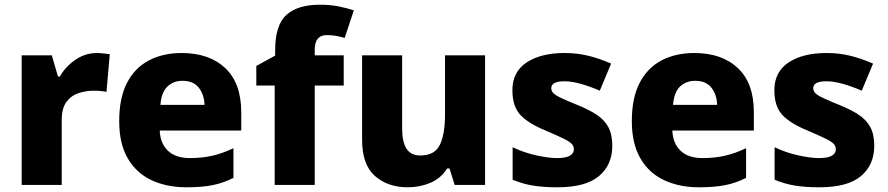

<svg xmlns="http://www.w3.org/2000/svg" viewBox="-20 -785 3770 815"><path d="M392 -560Q405 -560 421 -558Q437 -556 446 -555L432 -395Q423 -397 409 -398.5Q395 -400 377 -400Q346 -400 314.5 -390Q283 -380 262.5 -353Q242 -326 242 -275V0H72V-550H200L226 -460H234Q257 -501 299 -530.5Q341 -560 392 -560Z M751 -560Q868 -560 936 -496Q1004 -432 1004 -309V-231H658Q660 -177 692.5 -145.5Q725 -114 786 -114Q838 -114 881.5 -124Q925 -134 971 -156V-30Q930 -9 884.5 0.5Q839 10 771 10Q688 10 623.5 -20Q559 -50 522.5 -112.5Q486 -175 486 -271Q486 -369 519 -433Q552 -497 612 -528.5Q672 -560 751 -560ZM755 -442Q716 -442 690.5 -417.5Q665 -393 661 -340H848Q847 -383 824 -412.5Q801 -442 755 -442Z M1439 -422H1316V0H1146V-422H1068V-505L1148 -549V-573Q1148 -679 1196 -722Q1244 -765 1338 -765Q1381 -765 1416.5 -758Q1452 -751 1482 -741L1443 -624Q1427 -629 1408 -632.5Q1389 -636 1367 -636Q1316 -636 1316 -574V-550H1439Z M2039 -550V0H1910L1888 -70H1878Q1852 -28 1807 -9Q1762 10 1711 10Q1626 10 1571.5 -38Q1517 -86 1517 -192V-550H1687V-239Q1687 -183 1705.5 -154Q1724 -125 1764 -125Q1825 -125 1847 -170Q1869 -215 1869 -300V-550Z M2579 -166Q2579 -85 2522.5 -37.5Q2466 10 2346 10Q2287 10 2243.5 3Q2200 -4 2156 -22V-160Q2204 -137 2256.5 -125.5Q2309 -114 2344 -114Q2382 -114 2399 -124Q2416 -134 2416 -152Q2416 -164 2407 -174Q2398 -184 2372.5 -196.5Q2347 -209 2298 -230Q2224 -260 2189.5 -296.5Q2155 -333 2155 -402Q2155 -480 2215.5 -520Q2276 -560 2377 -560Q2429 -560 2476.5 -548.5Q2524 -537 2574 -515L2526 -400Q2485 -418 2446 -429Q2407 -440 2376 -440Q2320 -440 2320 -411Q2320 -399 2328.5 -390Q2337 -381 2361 -369.5Q2385 -358 2432 -339Q2479 -320 2512 -298.5Q2545 -277 2562 -246Q2579 -215 2579 -166Z M2927 -560Q3044 -560 3112 -496Q3180 -432 3180 -309V-231H2834Q2836 -177 2868.5 -145.5Q2901 -114 2962 -114Q3014 -114 3057.5 -124Q3101 -134 3147 -156V-30Q3106 -9 3060.5 0.5Q3015 10 2947 10Q2864 10 2799.5 -20Q2735 -50 2698.5 -112.5Q2662 -175 2662 -271Q2662 -369 2695 -433Q2728 -497 2788 -528.5Q2848 -560 2927 -560ZM2931 -442Q2892 -442 2866.5 -417.5Q2841 -393 2837 -340H3024Q3023 -383 3000 -412.5Q2977 -442 2931 -442Z M3691 -166Q3691 -85 3634.5 -37.5Q3578 10 3458 10Q3399 10 3355.5 3Q3312 -4 3268 -22V-160Q3316 -137 3368.5 -125.5Q3421 -114 3456 -114Q3494 -114 3511 -124Q3528 -134 3528 -152Q3528 -164 3519 -174Q3510 -184 3484.5 -196.5Q3459 -209 3410 -230Q3336 -260 3301.5 -296.5Q3267 -333 3267 -402Q3267 -480 3327.5 -520Q3388 -560 3489 -560Q3541 -560 3588.5 -548.5Q3636 -537 3686 -515L3638 -400Q3597 -418 3558 -429Q3519 -440 3488 -440Q3432 -440 3432 -411Q3432 -399 3440.5 -390Q3449 -381 3473 -369.5Q3497 -358 3544 -339Q3591 -320 3624 -298.5Q3657 -277 3674 -246Q3691 -215 3691 -166Z"/></svg>

Font: Noto Kufi Arabic ExtraBold
Style: Regular
Weight: 800
Designer: Monotype Design Team, David Williams, Khaled Hosny
Foundry: Google LLC
Version: Version 2.109; ttfautohint (v1.8.4.7-5d5b)